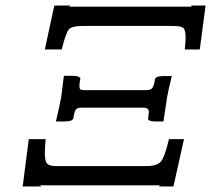

<svg xmlns="http://www.w3.org/2000/svg" viewBox="-20 -670 763 694"><path d="M508.8 -344.2Q522.9 -344.2 529.1 -350.1Q535.2 -356 539.1 -377L540 -383.8Q543 -395 569.8 -395H601.1Q588.9 -347.2 584 -318.8L570.8 -231H542Q514.2 -231 515.1 -242.2L516.1 -249Q518.1 -261.2 518.1 -264.2Q518.1 -281.2 499 -280.8H274.9Q260.7 -280.8 255.4 -275.4Q250 -270 246.1 -249L245.1 -242.2Q242.2 -231 212.9 -231H182.1Q195.3 -286.1 201.2 -318.8L210.9 -396H243.2Q254.4 -396 261.2 -393.6Q268.1 -391.1 269.5 -389.2Q271 -387.2 270 -383.8L269 -377Q267.1 -370.1 267.1 -358.9Q267.1 -349.1 271 -346.7Q274.9 -344.2 286.1 -344.2ZM702.1 -491.2H647.9Q650.9 -518.1 650.9 -535.2Q650.9 -563 641.8 -569.6Q632.8 -576.2 603 -576.2H277.8Q239.7 -576.2 228.8 -563.5Q217.8 -550.8 203.1 -491.2H142.1Q142.1 -492.2 150.1 -528.6Q158.2 -564.9 166.5 -604.5Q174.8 -644 176.8 -649.9H233.9Q233.9 -646 224.1 -646H676.8Q671.9 -646 671.4 -647.9Q670.9 -648.9 671.9 -649.9H723.1Q722.2 -645 702.1 -491.2ZM84 -167H145Q142.1 -134.8 142.1 -117.2Q142.1 -87.4 149.7 -79.1Q157.2 -70.8 176.8 -69.8H509.8Q547.9 -69.8 561.5 -85.9Q575.2 -102.1 590.8 -167H645L606.9 3.9H555.2Q554.2 2 557.1 1Q560.1 0 564 0H118.2Q121.1 0 123.5 0.5Q126 1 127.4 2Q128.9 2.9 127.9 3.9H62Z"/></svg>

Font: Linux Libertine O
Style: Semibold Italic
Weight: 600
Italic angle: -11.5°
Designer: Philipp H. Poll
Foundry: Philipp H. Poll
Version: Version 5.1.2